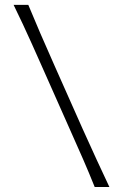

<svg xmlns="http://www.w3.org/2000/svg" viewBox="-20 -752 495 772"><path d="M360.8 0H419.9Q393.1 -57.1 368.2 -110.8Q343.3 -164.6 312 -234.4L198.7 -489.3Q166.5 -562 142.3 -617.7Q118.2 -673.3 93.8 -732.4H34.7Q54.2 -692.9 71.5 -655.5Q88.9 -618.2 107.2 -577.6Q125.5 -537.1 147.5 -487.3L259.8 -234.4Q291 -164.6 314.5 -110.8Q337.9 -57.1 360.8 0Z"/></svg>

Font: Pinar-VF
Style: Regular
Weight: 300
Designer: Amin Abedi
Version: Version 3.0